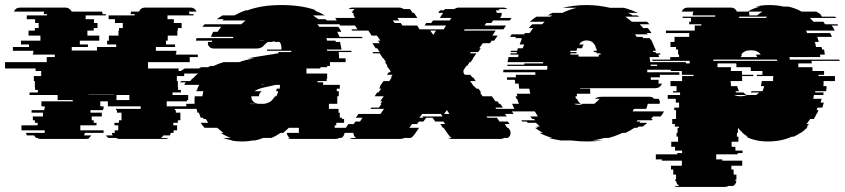

<svg xmlns="http://www.w3.org/2000/svg" viewBox="-93 -550 3343 760"><path d="M697 -119H599V-114H603V-104H621V-74H611V-64H593V-54H608V-34H594V-24H583L580 -14H554Q552 -11 549.5 -8.5Q547 -6 544 -4H575Q568 0 560 0H381Q372 0 367 -4H337Q330 -7 327 -14H353Q350 -19 350 -24H362Q362 -25 361.5 -25.5Q361 -26 361 -27V-34H375V-54H360V-64H378V-74H388V-104H370V-114H366V-119H464V-129H334V-149H304V-129H317V-119H315V-114H265V-104H310V-89H270V-74H278V-64H289V-54H225V-34H317V-24H243L240 -14H268Q264 -7 259 -4H262Q257 0 248 0H69Q60 0 55 -4H51Q46 -7 42 -14H13L10 -24H84V-34H-8V-54H56V-64H45V-74H37V-89H77V-104H32V-114H82V-119H84V-129H71V-149H195V-154H135V-174H24V-184H57V-194H46V-204H45V-229H41V-249H70V-269H48V-279H-73V-304H92V-324H124V-334H37V-339H39V-349H-42V-364H22V-374H-10V-389H67V-409H20V-429H45V-439H60V-459H46V-474H13V-489H93V-494H80Q80 -498 82 -504H-38Q-31 -520 -13 -520H166Q182 -520 191 -504H311Q313 -498 313 -494H326V-489H246V-474H279V-459H293V-439H278V-429H253V-409H300V-389H223V-374H255V-364H191V-350H291V-364H367V-374H331V-389H338V-409H376V-429H378V-439H393V-459H362V-474H337V-489H440V-494H424Q424 -498 426 -504H457Q464 -520 482 -520H661Q678 -520 685 -504H654Q656 -502 656 -499.5Q656 -497 657 -494H673V-489H570V-474H595V-459H626V-439H611V-429H609V-409H571V-389H564V-374H600V-364H524V-349H605V-339H603V-334H690V-324H658V-304H493V-279H614V-269H636V-249H607V-229H611V-204H612V-194H623V-184H590V-174H652V-154H647V-149H567V-129H697ZM257 -175V-174H357V-175ZM368 -174V-154H419V-174Z M1232 -54V-44H1319V-27Q1319 -25 1318 -24H1271Q1269 -10 1258 -4H1249Q1244 0 1235 0H1060Q1051 0 1046 -4H1054Q1044 -11 1042 -24H1090V-44H1050Q1045 -39 1039.5 -34Q1034 -29 1028 -24H1017Q999 -11 981 -4H949Q942 -1 933.5 1.5Q925 4 916 6H908Q898 8 887.5 9Q877 10 866 10Q854 10 842.5 9Q831 8 820 6H828Q818 4 808.5 1.5Q799 -1 790 -4H821Q799 -12 781 -24H792Q785 -29 779 -34Q773 -39 767 -44H717L708 -54Q707 -56 705 -59Q703 -62 701 -64H731Q729 -68 726.5 -71.5Q724 -75 722 -79H713Q713 -80 711 -84H702L699 -89H700L694 -104H689Q688 -108 687 -111.5Q686 -115 685 -119H647Q644 -130 644 -139H677V-149Q677 -154 677 -159.5Q677 -165 678 -169H708Q709 -174 710 -179.5Q711 -185 712 -189H684L686 -194H687L689 -199H688Q690 -203 692 -206.5Q694 -210 695 -214H636L642 -224H620Q623 -227 624 -229H660Q662 -231 664 -234Q666 -237 668 -239H670Q680 -251 691 -259H609Q616 -264 623.5 -269.5Q631 -275 639 -279H694L703 -284H731Q733 -286 736 -287Q739 -288 741 -289H753Q771 -298 792 -304H853Q867 -309 881.5 -312.5Q896 -316 912 -319H887L903 -322L1009 -339V-344H1060V-349H964V-354H1021Q1021 -359 1021 -362.5Q1021 -366 1020 -369Q1019 -378 1013 -384H996Q995 -385 991 -387L984 -384H967Q963 -381 959 -377.5Q955 -374 950 -369H951Q940 -358 923 -358H753Q738 -358 733 -369H732Q729 -374 730 -380V-384H746Q747 -386 747 -389H683Q683 -393 685 -399H829Q829 -400 831 -404H742Q745 -414 751 -424H768Q771 -429 775 -434Q779 -439 783 -444H708L717 -454H862Q866 -458 870.5 -461.5Q875 -465 879 -469H787L793 -474H765Q770 -478 776 -481.5Q782 -485 788 -489H835Q856 -501 879 -509H886Q913 -519 946.5 -524.5Q980 -530 1020 -530Q1102 -530 1159 -509H1151Q1162 -505 1172.5 -500Q1183 -495 1193 -489H1146L1167 -474H1195L1201 -469H1293L1308 -454H1163Q1165 -452 1167 -449Q1169 -446 1171 -444H1245Q1249 -440 1252.5 -434.5Q1256 -429 1258 -424H1242L1251 -404H1340Q1342 -400 1342 -399H1198Q1200 -397 1200.5 -394Q1201 -391 1202 -389H1235Q1235 -388 1235.5 -387Q1236 -386 1236 -384H1253L1259 -354H1201Q1201 -353 1201.5 -352Q1202 -351 1202 -349H1298V-344H1248V-339Q1249 -334 1249 -329Q1249 -324 1249 -319H1275V-304H1213V-289H1202V-284H1175V-279H1120V-259H1202V-239H1200V-229H1164V-224H1186V-214H1252V-199H1240V-189H1248V-169H1242V-139H1209V-119H1247V-104H1252V-84H1261V-79H1269V-64H1238V-54ZM942 -390Q935 -390 932 -389H953Q950 -390 942 -390ZM949 -216 940 -214H949ZM915 -189H943Q932 -181 932 -169H902V-166Q902 -156 909 -149Q914 -142 929 -139H953Q968 -142 979 -149Q988 -157 996 -169H1001Q1003 -174 1005 -178.5Q1007 -183 1008 -189H1000Q1000 -191 1000.5 -192Q1001 -193 1001 -194H1002V-199H1014Q1015 -203 1015 -206.5Q1015 -210 1015 -214H998L949 -203Q945 -202 941.5 -201Q938 -200 935 -199Q932 -198 929 -197Q926 -196 924 -194H923Q921 -193 919 -192Q917 -191 915 -189ZM920 -139H895Q899 -138 907 -138Q910 -138 913.5 -138Q917 -138 920 -139Z M1919 -44 1924 -37Q1928 -32 1928 -24Q1928 -11 1917 -4H1902Q1897 0 1888 0H1696Q1691 0 1687 -1.5Q1683 -3 1680 -4H1695Q1690 -7 1687 -10.5Q1684 -14 1682 -17L1677 -24L1663 -44H1660L1650 -59H1669L1662 -69H1630L1619 -84H1594L1583 -69H1565L1558 -59H1538L1527 -44H1566L1552 -24L1547 -17Q1545 -14 1541.5 -10.5Q1538 -7 1533 -4H1508Q1500 0 1491 0H1304Q1296 0 1291 -4H1317Q1306 -10 1306 -24Q1306 -26 1307 -30Q1308 -34 1310 -37L1315 -44H1276L1286 -59H1307L1314 -69H1332L1342 -84H1315L1319 -89L1326 -99H1413L1427 -119H1373L1377 -124H1407L1417 -139H1413L1420 -149H1412L1426 -169H1390L1400 -184H1405L1416 -199H1408L1411 -204H1409L1413 -209H1411L1425 -229H1448L1458 -244H1454L1461 -254H1439L1446 -264H1451L1453 -268L1449 -274L1438 -289H1441L1431 -304H1435L1425 -319H1423L1410 -339H1385L1381 -344H1410L1400 -359H1394L1381 -379H1410L1403 -389H1413L1399 -409H1378L1365 -429H1301L1298 -434H1322L1312 -449H1254L1247 -459H1222L1216 -469H1240L1234 -479H1312L1310 -483Q1306 -489 1306 -496V-499H1300Q1302 -505 1304 -509H1306Q1307 -511 1310 -514H1287Q1293 -520 1303 -520H1486Q1493 -520 1497.5 -518Q1502 -516 1506 -514H1529L1535 -509H1533Q1537 -505 1539 -501L1541 -499H1546L1559 -479H1480L1487 -469H1462L1469 -459H1493L1500 -449H1558L1568 -434H1663L1673 -449H1588L1594 -459H1614L1621 -469H1687L1694 -479H1648L1661 -499H1641L1643 -501Q1645 -505 1649 -509H1663L1669 -514H1704Q1708 -516 1712.5 -518Q1717 -520 1724 -520H1899Q1909 -520 1915 -514H1880Q1882 -513 1883 -512Q1884 -511 1885 -509H1870Q1873 -505 1873 -499H1893V-497Q1893 -492 1892 -488.5Q1891 -485 1889 -483L1886 -479H1932L1925 -469H1859L1852 -459H1832L1825 -449H1910L1900 -434H1747L1743 -429H1869L1856 -409H1877L1863 -389H1853L1847 -379H1818L1804 -359H1810L1800 -344H1771L1767 -339H1793L1779 -319H1780L1770 -304H1766L1756 -289H1753L1743 -274H1744L1740 -269L1744 -264H1740L1747 -254H1769L1776 -244H1780L1790 -229H1768L1782 -209H1784L1787 -204H1789L1793 -199H1801L1812 -184H1807L1817 -169H1854L1868 -149H1876L1883 -139H1887L1898 -124H1868L1871 -119H1926L1940 -99H1906L1913 -89H1833L1836 -84H1874L1884 -69H1917L1924 -59H1905L1915 -44ZM1633 -429H1610L1622 -412ZM1665 -99H1686L1676 -114ZM1579 -89H1659L1652 -99H1578L1571 -89H1570L1567 -84H1582Z M2469 -274V-264H2596V-254H2519V-244H2483V-234H2514V-228Q2514 -222 2513 -219H2527Q2520 -201 2501 -201H2203V-199H2243V-196Q2243 -192 2243 -187.5Q2243 -183 2244 -179H2190Q2190 -176 2190.5 -173.5Q2191 -171 2191 -169H2185Q2185 -165 2187 -159H2191Q2196 -145 2207 -139H2180Q2187 -135 2199 -135Q2207 -135 2212 -139H2259Q2263 -141 2266.5 -145Q2270 -149 2275 -153L2281 -159H2262Q2271 -167 2289 -167H2478Q2490 -167 2496 -159H2514Q2519 -152 2519 -145Q2518 -143 2518 -139H2471Q2469 -129 2465 -119H2416Q2413 -114 2411 -109H2535Q2533 -104 2529.5 -99Q2526 -94 2522 -89H2492Q2488 -83 2484 -79H2491Q2490 -78 2489 -77Q2488 -76 2487 -74H2431L2426 -69H2443Q2442 -68 2440.5 -67Q2439 -66 2438 -64H2469Q2462 -57 2451 -49H2436Q2435 -48 2433 -47Q2431 -46 2429 -44H2418Q2402 -33 2383 -24H2370Q2358 -18 2344.5 -13Q2331 -8 2316 -4H2300Q2289 -1 2277 1.5Q2265 4 2251 6H2293Q2279 8 2264 9Q2249 10 2232 10Q2216 10 2200 9Q2184 8 2169 6H2127Q2114 4 2102 1.5Q2090 -1 2078 -4H2094Q2067 -11 2043 -24H2056Q2038 -34 2025 -44H2036Q2034 -46 2032.5 -47Q2031 -48 2029 -49H2044Q2040 -53 2036 -56.5Q2032 -60 2028 -64H1996L1991 -69H1974Q1973 -71 1972 -72Q1971 -73 1970 -74H2025Q2024 -76 2021 -79H2014Q2012 -81 2010 -84Q2008 -87 2006 -89H2036Q2033 -94 2030 -99Q2027 -104 2024 -109H1899Q1896 -114 1894 -119H1943L1934 -139H1961Q1959 -144 1957.5 -149Q1956 -154 1954 -159H1951L1948 -169H1955L1952 -179H2006Q2005 -184 2004 -189Q2003 -194 2002 -199H1962L1960 -219H1946Q1946 -223 1945.5 -226.5Q1945 -230 1945 -234H1914V-244H1949V-254H2026V-264H1899V-266Q1899 -271 1900 -274H2073Q2073 -278 2073.5 -281.5Q2074 -285 2074 -289H1915Q1915 -291 1915.5 -292Q1916 -293 1916 -294H1982Q1982 -297 1983 -299H2057V-304H1916Q1917 -309 1918 -314Q1919 -319 1920 -324H1958Q1958 -328 1960 -334H1927Q1927 -336 1927.5 -337Q1928 -338 1928 -339H1952Q1952 -341 1952.5 -342Q1953 -343 1953 -344H1928L1930 -349H1954L1957 -359H1976L1982 -374H1964Q1966 -379 1968 -384.5Q1970 -390 1973 -394H1970L1972 -399H1947Q1949 -403 1949 -404H1926L1932 -414H1981Q1982 -416 1985 -419H2003Q2007 -424 2010.5 -429.5Q2014 -435 2018 -439H2000Q2003 -443 2006.5 -446.5Q2010 -450 2014 -454H2053L2063 -464H2004Q2017 -475 2030 -484H2085L2093 -489H2075Q2083 -494 2094 -499H2133Q2160 -512 2189 -519H2133Q2155 -524 2179 -527Q2203 -530 2229 -530Q2255 -530 2278 -527Q2301 -524 2322 -519H2377Q2392 -515 2405.5 -510Q2419 -505 2432 -499H2393Q2398 -497 2402.5 -494.5Q2407 -492 2411 -489H2429Q2431 -488 2433 -487Q2435 -486 2437 -484H2382Q2395 -475 2408 -464H2468L2478 -454H2439Q2443 -450 2446.5 -446.5Q2450 -443 2453 -439H2471Q2475 -435 2478.5 -429.5Q2482 -424 2486 -419H2467Q2468 -417 2471 -414H2421L2427 -404H2450L2453 -399H2479Q2479 -398 2481 -394H2484L2493 -374L2499 -359H2500L2503 -349H2491L2493 -344H2502L2504 -339H2520Q2520 -338 2520.5 -337Q2521 -336 2521 -334H2513L2516 -324H2478L2481 -304H2622V-299H2548Q2548 -298 2548.5 -297Q2549 -296 2549 -294H2482Q2483 -292 2483 -289H2642Q2642 -285 2642 -281.5Q2642 -278 2643 -274ZM2165 -339V-334H2197V-326H2277V-334H2284V-339H2268V-344H2258Q2258 -347 2257 -349H2269Q2269 -353 2267 -359H2266Q2265 -368 2260 -374Q2250 -390 2229 -390Q2209 -390 2199 -374H2217Q2213 -368 2211 -359H2191Q2191 -357 2190.5 -354.5Q2190 -352 2189 -349H2165Q2165 -346 2164 -344H2189V-339Z M3230 -314V-309H3119Q3120 -307 3120 -304Q3120 -301 3120 -299H3067V-284H3123V-269H3169V-254H3147V-249H3212V-229H3167V-220Q3167 -213 3166 -209H3179Q3179 -204 3178.5 -199Q3178 -194 3177 -189H3134V-184H3167L3166 -174H3129L3126 -159H3159Q3158 -155 3157.5 -151.5Q3157 -148 3155 -144H3168L3162 -124H3143Q3142 -122 3141.5 -119Q3141 -116 3139 -114H3147Q3145 -110 3143.5 -106.5Q3142 -103 3140 -99H3139Q3135 -89 3128 -79H3114Q3110 -74 3107 -69Q3104 -64 3099 -59H3109Q3108 -57 3105 -54L3100 -49H3105Q3104 -48 3103 -47Q3102 -46 3100 -44H3101Q3089 -32 3077 -24H3075Q3064 -16 3049 -9H3041Q3000 10 2947 10Q2897 10 2860 -9H2868Q2857 -14 2846 -24H2847Q2836 -34 2828 -44V-24H2824V-9H2830V11H2803V31H2818V46H2846V56H2827V61H2742V81H2766V86H2845V106H2802V121H2811V141H2822V161H2818V166H2822Q2820 180 2809 186H2790Q2785 190 2776 190H2591Q2581 190 2576 186H2596Q2585 180 2583 166H2579V161H2583V141H2572V121H2563V106H2606V86H2527V81H2503V61H2588V56H2607V46H2579V31H2564V11H2591V-9H2585V-24H2589V-44H2595V-49H2578V-54H2579V-59H2568V-79H2583V-114H2576V-124H2595V-144H2582V-159H2550V-174H2599V-184H2571V-189H2585V-209H2561V-229H2607V-249H2652V-254H2606V-269H2562V-284H2508V-299H2637V-309H2489V-314H2560V-324H2595V-334H2591V-354H2583V-364H2561V-384H2577V-404H2635V-419H2543V-429H2657V-449H2683V-454H2635V-464H2642V-479H2609V-484H2738V-489H2649V-493Q2649 -500 2652 -504H2605Q2612 -520 2630 -520H2800Q2817 -520 2824 -504H2867Q2878 -511 2890.5 -516Q2903 -521 2917 -524H2899Q2923 -530 2952 -530Q2982 -530 3009 -524H3027Q3055 -518 3080 -504H3138Q3149 -499 3160 -489H3155L3161 -484H3212L3218 -479H3113L3127 -464H3166L3173 -454H3221Q3222 -453 3223 -452Q3224 -451 3225 -449H3199Q3206 -441 3211 -429H3097Q3099 -427 3100 -424Q3101 -421 3102 -419H3193Q3195 -415 3197 -411.5Q3199 -408 3200 -404H3142L3148 -384H3132Q3134 -380 3135 -374.5Q3136 -369 3137 -364H3159Q3161 -358 3161 -354H3169L3172 -334H3153L3154 -324H3032Q3033 -322 3033 -319Q3033 -316 3033 -314ZM2871 -504Q2873 -501 2873 -493V-489H2904Q2913 -497 2925 -504ZM2833 -484V-479H2939Q2940 -481 2941.5 -482Q2943 -483 2944 -484ZM2880 -351Q2852 -351 2841 -334H2844Q2843 -332 2842 -329.5Q2841 -327 2839 -324H2904Q2903 -328 2899 -334H2918Q2907 -351 2880 -351ZM2984 -309 2982 -314H2731Q2731 -313 2730.5 -312Q2730 -311 2730 -309ZM2879 -269Q2879 -273 2879 -276.5Q2879 -280 2878 -284H2822V-293Q2822 -295 2821.5 -296.5Q2821 -298 2821 -299H2748Q2747 -297 2747 -293V-284H2801Q2800 -280 2800 -276.5Q2800 -273 2800 -269H2844V-254H2889V-249H2844Q2844 -245 2844.5 -239.5Q2845 -234 2845 -229H2799Q2799 -223 2800 -219Q2800 -212 2801 -209H2825Q2828 -197 2832 -189H2818L2821 -184H2850Q2856 -177 2862 -174H2813Q2825 -169 2839 -169Q2852 -169 2864 -174H2900Q2906 -177 2912 -184H2879L2882 -189H2925Q2929 -197 2932 -209H2919L2922 -227V-229H2967Q2967 -234 2967 -239Q2967 -244 2968 -249H2903V-254H2925V-269Z"/></svg>

Font: Rubik Glitch
Style: Regular
Weight: 400
Designer: Hubert and Fischer, NaN
Foundry: Hubert and Fischer, NaN
Version: Version 2.200